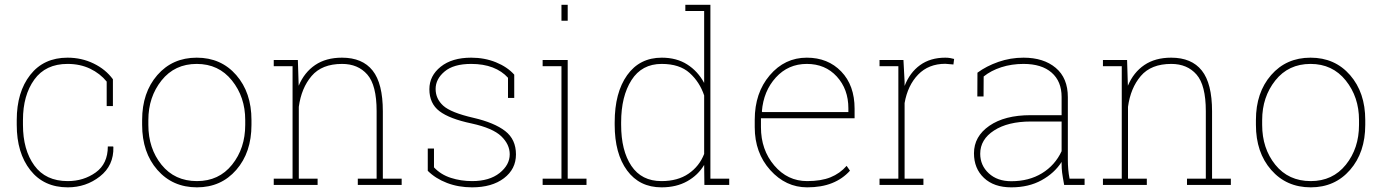

<svg xmlns="http://www.w3.org/2000/svg" viewBox="-20 -782 5845 812"><path d="M266.6 -16.1Q333.5 -16.1 384.8 -52.7Q436 -89.4 436 -162.6H458.5L459.5 -159.7Q461.4 -82 402.6 -35.9Q343.8 10.3 266.6 10.3Q165.5 10.3 108.2 -62.5Q50.8 -135.3 50.8 -253.9V-274.4Q50.8 -392.6 107.9 -465.3Q165 -538.1 265.6 -538.1Q325.2 -538.1 376 -513.4Q426.8 -488.8 457.5 -446.8V-333.5H431.2V-437Q403.3 -471.2 361.1 -491.5Q318.8 -511.7 265.6 -511.7Q172.9 -511.7 125 -445.3Q77.1 -378.9 77.1 -274.4V-253.9Q77.1 -148.4 125 -82.3Q172.9 -16.1 266.6 -16.1Z M581.1 -274.4Q581.1 -390.6 645.3 -464.4Q709.5 -538.1 812 -538.1Q915 -538.1 979.2 -464.4Q1043.5 -390.6 1043.5 -274.4V-253.9Q1043.5 -137.2 979.2 -63.5Q915 10.3 813 10.3Q710 10.3 645.5 -63.5Q581.1 -137.2 581.1 -253.9ZM607.4 -253.9Q607.4 -154.3 663.1 -85.2Q718.8 -16.1 813 -16.1Q905.8 -16.1 961.4 -85.4Q1017.1 -154.8 1017.1 -253.9V-274.4Q1017.1 -371.6 960.9 -441.7Q904.8 -511.7 812 -511.7Q718.8 -511.7 663.1 -441.7Q607.4 -371.6 607.4 -274.4Z M1137.7 -26.4H1217.3V-502H1137.7V-528.3H1239.7L1243.2 -419.4Q1267.1 -476.1 1313 -507.1Q1358.9 -538.1 1426.3 -538.1Q1512.7 -538.1 1555.9 -483.6Q1599.1 -429.2 1599.1 -311V-26.4H1678.7V0H1493.2V-26.4H1572.8V-312Q1572.8 -421.9 1533.4 -466.8Q1494.1 -511.7 1426.8 -511.7Q1341.3 -511.7 1297.9 -460.7Q1254.4 -409.7 1243.7 -330.1V-26.4H1323.2V0H1137.7Z M2154.8 -367.7H2128.4V-453.1Q2103 -481.4 2063.7 -496.6Q2024.4 -511.7 1972.7 -511.7Q1898.4 -511.7 1860.4 -479.7Q1822.3 -447.8 1822.3 -405.8Q1822.3 -364.3 1854.5 -335Q1886.7 -305.7 1982.4 -283.7Q2070.8 -263.2 2116.5 -227.8Q2162.1 -192.4 2162.1 -128.9Q2162.1 -66.9 2111.3 -28.3Q2060.5 10.3 1976.6 10.3Q1918.9 10.3 1870.4 -8.3Q1821.8 -26.9 1789.1 -59.6V-153.8H1815.4V-74.2Q1844.2 -43.5 1886.7 -29.8Q1929.2 -16.1 1976.6 -16.1Q2049.8 -16.1 2092.8 -50.3Q2135.7 -84.5 2135.7 -129.4Q2135.7 -171.4 2099.9 -205.8Q2064 -240.2 1974.6 -259.8Q1881.3 -279.3 1838.6 -311.8Q1795.9 -344.2 1795.9 -404.8Q1795.9 -461.4 1843.8 -499.8Q1891.6 -538.1 1972.7 -538.1Q2029.3 -538.1 2077.4 -518.6Q2125.5 -499 2154.8 -466.3Z M2274.9 -26.4H2354.5V-502H2274.9V-528.3H2380.9V-26.4H2460.4V0H2274.9ZM2380.9 -694.3H2354.5V-761.7H2380.9Z M2958 -84.5Q2932.1 -41 2886.2 -15.4Q2840.3 10.3 2777.8 10.3Q2684.6 10.3 2632.1 -61Q2579.6 -132.3 2579.6 -254.4V-264.6Q2579.6 -390.1 2632.3 -464.1Q2685.1 -538.1 2778.8 -538.1Q2841.3 -538.1 2886.2 -509.5Q2931.2 -481 2958 -431.2V-735.4H2878.4V-761.7H2958H2984.4V-26.4H3064V0H2959ZM2606.9 -254.4Q2606.9 -145 2650.1 -80.6Q2693.4 -16.1 2777.3 -16.1Q2846.2 -16.1 2891.8 -47.4Q2937.5 -78.6 2958 -130.9V-378.4Q2939 -435.1 2896.5 -473.4Q2854 -511.7 2778.3 -511.7Q2694.3 -511.7 2650.6 -443.1Q2606.9 -374.5 2606.9 -264.6Z M3393.6 10.3Q3303.2 10.3 3237.5 -62.7Q3171.9 -135.7 3171.9 -244.1V-275.4Q3171.9 -389.2 3235.4 -463.6Q3298.8 -538.1 3392.1 -538.1Q3481.4 -538.1 3537.8 -479.5Q3594.2 -420.9 3594.2 -322.3V-281.7H3198.2V-275.4V-244.1Q3198.2 -148.4 3254.4 -82.3Q3310.5 -16.1 3393.6 -16.1Q3452.6 -16.1 3492.4 -32.2Q3532.2 -48.3 3560.5 -80.6L3574.7 -60.1Q3543.5 -25.4 3498.8 -7.6Q3454.1 10.3 3393.6 10.3ZM3392.1 -511.7Q3313.5 -511.7 3261.2 -454.3Q3209 -397 3202.1 -311L3203.6 -308.1H3567.9V-324.2Q3567.9 -404.8 3519 -458.3Q3470.2 -511.7 3392.1 -511.7Z M3800.8 -528.3 3805.7 -436.5V-418.5Q3827.6 -475.1 3871.1 -506.6Q3914.6 -538.1 3978 -538.1Q3989.3 -538.1 3998.8 -536.4Q4008.3 -534.7 4015.1 -532.7L4012.2 -509.3L3978 -512.2Q3907.2 -512.2 3863 -466.6Q3818.8 -420.9 3805.7 -346.2V-26.4H3885.3V0H3699.7V-26.4H3779.3V-502H3699.7V-528.3H3779.3Z M4480.5 0Q4474.1 -34.7 4471.9 -52Q4469.7 -69.3 4469.7 -89.4V-97.2Q4439.5 -49.8 4385 -19.8Q4330.6 10.3 4256.8 10.3Q4183.6 10.3 4141.4 -29.5Q4099.1 -69.3 4099.1 -133.8Q4099.1 -205.1 4164.1 -250Q4229 -294.9 4338.4 -294.9H4469.7V-372.1Q4469.7 -438 4427.5 -474.9Q4385.3 -511.7 4308.6 -511.7Q4258.3 -511.7 4214.6 -497.6Q4170.9 -483.4 4140.1 -458.5L4139.6 -374H4113.3L4113.8 -474.6Q4151.4 -502.4 4202.4 -520.3Q4253.4 -538.1 4308.6 -538.1Q4393.6 -538.1 4444.8 -495.1Q4496.1 -452.1 4496.1 -371.1V-106.4Q4496.1 -85.9 4497.8 -65.9Q4499.5 -45.9 4503.4 -26.4H4566.9V0ZM4256.8 -15.6Q4331.5 -15.6 4386.7 -49.3Q4441.9 -83 4469.7 -142.6V-268.1H4339.8Q4242.7 -268.1 4184.1 -230.2Q4125.5 -192.4 4125.5 -131.8Q4125.5 -82.5 4161.6 -49.1Q4197.8 -15.6 4256.8 -15.6Z M4644.5 -26.4H4724.1V-502H4644.5V-528.3H4746.6L4750 -419.4Q4773.9 -476.1 4819.8 -507.1Q4865.7 -538.1 4933.1 -538.1Q5019.5 -538.1 5062.7 -483.6Q5106 -429.2 5106 -311V-26.4H5185.5V0H5000V-26.4H5079.6V-312Q5079.6 -421.9 5040.3 -466.8Q5001 -511.7 4933.6 -511.7Q4848.1 -511.7 4804.7 -460.7Q4761.2 -409.7 4750.5 -330.1V-26.4H4830.1V0H4644.5Z M5291.5 -274.4Q5291.5 -390.6 5355.7 -464.4Q5419.9 -538.1 5522.5 -538.1Q5625.5 -538.1 5689.7 -464.4Q5753.9 -390.6 5753.9 -274.4V-253.9Q5753.9 -137.2 5689.7 -63.5Q5625.5 10.3 5523.4 10.3Q5420.4 10.3 5356 -63.5Q5291.5 -137.2 5291.5 -253.9ZM5317.9 -253.9Q5317.9 -154.3 5373.5 -85.2Q5429.2 -16.1 5523.4 -16.1Q5616.2 -16.1 5671.9 -85.4Q5727.5 -154.8 5727.5 -253.9V-274.4Q5727.5 -371.6 5671.4 -441.7Q5615.2 -511.7 5522.5 -511.7Q5429.2 -511.7 5373.5 -441.7Q5317.9 -371.6 5317.9 -274.4Z"/></svg>

Font: TypoPRO Roboto Slab
Style: Thin
Weight: 250
Designer: Google
Version: Version 1.100263; 2013; ttfautohint (v0.94.20-1c74) -l 8 -r 